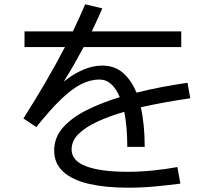

<svg xmlns="http://www.w3.org/2000/svg" viewBox="-20 -829 1040 893"><path d="M94 -610V-683H319Q350 -747 376 -809L456 -790Q444 -763 432 -736.5Q420 -710 407 -683H823V-610H369Q347 -569 324 -528.5Q301 -488 276 -449Q370 -524 456 -524Q512 -524 551 -491Q590 -458 615 -398Q674 -413 735 -424.5Q796 -436 852 -444L865 -372Q810 -364 751 -353.5Q692 -343 635 -330Q653 -251 653 -146H572Q572 -240 558 -309Q489 -289 433.5 -263.5Q378 -238 345.5 -206Q313 -174 313 -134Q313 -81 381 -55.5Q449 -30 573 -30Q631 -30 691 -36Q751 -42 805 -52L819 25Q767 32 703.5 38Q640 44 576 44Q472 44 395 26.5Q318 9 275 -29.5Q232 -68 232 -129Q232 -190 273.5 -236.5Q315 -283 384.5 -317.5Q454 -352 537 -377Q521 -416 497.5 -437.5Q474 -459 443 -459Q399 -459 355.5 -436.5Q312 -414 262 -365.5Q212 -317 149 -238L89 -278Q202 -456 282 -610Z"/></svg>

Font: Murecho
Style: Regular
Weight: 400
Designer: Neil Summerour
Foundry: Positype
Version: Version 1.010; ttfautohint (v1.8.3)